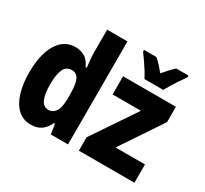

<svg xmlns="http://www.w3.org/2000/svg" viewBox="-154 -991 1309 1227"><g transform="rotate(30 500.0 -378.0)"><path d="M196 10Q137 10 98 -26.5Q59 -63 39.5 -127.5Q20 -192 20 -275Q20 -407 66.5 -485Q113 -563 198 -563Q234 -563 265 -545.5Q296 -528 315 -484H324Q322 -504 318.5 -534Q315 -564 315 -593V-760H465V0H338L327 -73H319Q282 10 196 10ZM245 -128Q277 -128 297 -157Q317 -186 317 -259V-275Q317 -359 301 -391.5Q285 -424 250 -424Q208 -424 191 -385.5Q174 -347 174 -276Q174 -128 245 -128ZM545 0V-99L761 -419H552V-553H942V-440L738 -135H955V0ZM679 -606Q670 -625 653 -652.5Q636 -680 617 -707.5Q598 -735 584 -753V-766H675Q692 -752 710 -732.5Q728 -713 748 -688Q770 -714 787.5 -732.5Q805 -751 822 -766H912V-753Q898 -734 880 -707.5Q862 -681 845.5 -654Q829 -627 818 -606Z"/></g></svg>

Font: Noto Sans Mono ExtraCondensed Black
Style: Regular
Weight: 900
Width: 2
Designer: Monotype Design Team
Foundry: Monotype Imaging Inc.
Version: Version 2.014